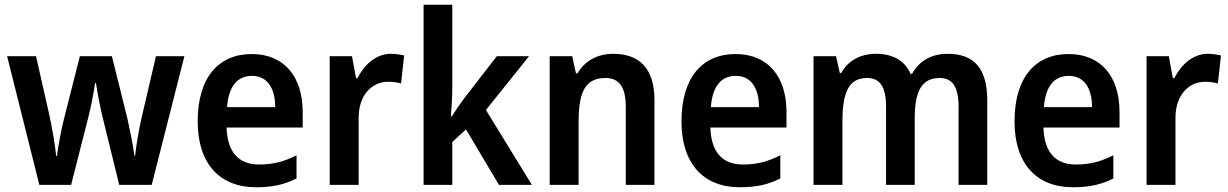

<svg xmlns="http://www.w3.org/2000/svg" viewBox="-20 -780 5182 810"><path d="M413 -285 483 0H620L758 -543H638L577 -282C565 -228 554 -163 550 -123H547C541 -172 527 -236 517 -282L452 -543H317L251 -283C239 -237 226 -166 220 -122H217C212 -172 200 -240 188 -295L132 -543H10L146 0H280L352 -283C365 -333 376 -394 381 -429H385C390 -395 401 -334 413 -285Z M1042 -552C901 -552 814 -452 814 -268C814 -89 907 10 1060 10C1132 10 1181 -2 1231 -27V-125C1178 -98 1132 -86 1073 -86C985 -86 939 -140 936 -242H1257V-307C1257 -458 1178 -552 1042 -552ZM1043 -460C1109 -460 1141 -406 1141 -328H938C944 -416 982 -460 1043 -460Z M1629 -553C1566 -553 1516 -506 1488 -450H1482L1465 -543H1371V0H1493V-280C1492 -381 1551 -435 1617 -435C1639 -435 1657 -432 1672 -428L1685 -546C1669 -550 1647 -553 1629 -553Z M1888 -404V-760H1767V0H1888V-181L1946 -234L2085 0H2224L2030 -316L2212 -543H2076L1939 -366C1923 -345 1899 -310 1886 -289H1882C1885 -324 1888 -370 1888 -404Z M2567 -553C2502 -553 2447 -524 2416 -470H2410L2394 -543H2299V0H2421V-266C2421 -390 2448 -451 2534 -451C2594 -451 2620 -410 2620 -329V0H2741V-357C2741 -491 2678 -553 2567 -553Z M3083 -552C2942 -552 2855 -452 2855 -268C2855 -89 2948 10 3101 10C3173 10 3222 -2 3272 -27V-125C3219 -98 3173 -86 3114 -86C3026 -86 2980 -140 2977 -242H3298V-307C3298 -458 3219 -552 3083 -552ZM3084 -460C3150 -460 3182 -406 3182 -328H2979C2985 -416 3023 -460 3084 -460Z M3978 -553C3912 -553 3859 -525 3828 -469H3821C3798 -522 3750 -553 3676 -553C3610 -553 3557 -524 3529 -472H3523L3507 -543H3412V0H3534V-266C3534 -384 3557 -451 3638 -451C3693 -451 3718 -413 3718 -330V0H3839V-282C3839 -392 3867 -451 3944 -451C3998 -451 4024 -414 4024 -329V0H4145V-356C4145 -492 4089 -553 3978 -553Z M4488 -552C4347 -552 4260 -452 4260 -268C4260 -89 4353 10 4506 10C4578 10 4627 -2 4677 -27V-125C4624 -98 4578 -86 4519 -86C4431 -86 4385 -140 4382 -242H4703V-307C4703 -458 4624 -552 4488 -552ZM4489 -460C4555 -460 4587 -406 4587 -328H4384C4390 -416 4428 -460 4489 -460Z M5075 -553C5012 -553 4962 -506 4934 -450H4928L4911 -543H4817V0H4939V-280C4938 -381 4997 -435 5063 -435C5085 -435 5103 -432 5118 -428L5131 -546C5115 -550 5093 -553 5075 -553Z"/></svg>

Font: Noto Sans Myanmar UI SemiCondensed SemiBold
Style: Regular
Weight: 600
Width: 4
Designer: Monotype Design Team
Foundry: Monotype Imaging Inc.
Version: Version 2.103